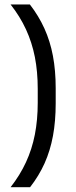

<svg xmlns="http://www.w3.org/2000/svg" viewBox="-20 -695 333 837"><path d="M144.5 -307.9V-247.2Q144.5 -172.5 132 -108.5Q119.4 -44.4 93.3 12.1Q67.2 68.6 26.2 121.1H111.1Q149.7 71.7 174.4 16.7Q199 -38.3 210.9 -102.6Q222.8 -166.9 222.8 -244.5V-310.2Q222.8 -387.5 210.7 -451.5Q198.6 -515.6 173.6 -570.8Q148.6 -625.9 110.3 -675.4H26.2Q67.2 -623.4 93.3 -566.8Q119.4 -510.2 132 -446.4Q144.5 -382.6 144.5 -307.9Z"/></svg>

Font: Anek Malayalam Medium
Style: Regular
Weight: 500
Designer: Maithili Shingre (Malayalam) & Yesha Goshar (Latin)
Foundry: Ek Type
Version: Version 1.003